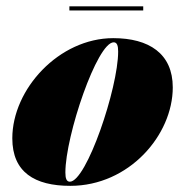

<svg xmlns="http://www.w3.org/2000/svg" viewBox="-20 -594 604 624"><path d="M205.5 -573.5V-560H445.5V-573.5ZM208.5 10C399.5 10 541.5 -155 541.5 -310C541.5 -420 464 -470 348 -470C172 -470 20 -304.5 20 -144.5C20 -34.5 92.5 10 208.5 10ZM207 -3.5C196 -3.5 192.5 -14.5 192.5 -33.5C192.5 -152.5 295.5 -456.5 349.5 -456.5C360.5 -456.5 364 -445.5 364 -426.5C364 -307.5 261 -3.5 207 -3.5Z"/></svg>

Font: Bodoni* 16pt Fatface
Style: Italic
Weight: 900
Italic angle: -13°
Version: Version 2.3